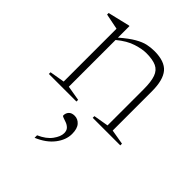

<svg xmlns="http://www.w3.org/2000/svg" viewBox="-200 -546 921 921"><g transform="rotate(45 261.0 -85.5)"><path d="M323.5 -11.5 399.5 -24.5V-269.5Q399.5 -321 389.2 -349.8Q379 -378.5 354.2 -390Q329.5 -401.5 285.5 -401.5Q258 -401.5 219 -389.2Q180 -377 137 -341.5V-24.5L213 -11.5V0H26V-11.5L102 -24.5V-383L22 -399V-409.5L133 -436H137V-357.5Q177.5 -392.5 206.8 -409.2Q236 -426 259.5 -431Q283 -436 306.5 -436Q376.5 -436 405.5 -401.5Q434.5 -367 434.5 -290.5V-24.5L510.5 -11.5V0H323.5ZM194 248Q237.5 229 258.2 200.5Q279 172 279 149Q279 131 269.5 121.2Q260 111.5 247.2 106.8Q234.5 102 225 99Q215.5 96 215.5 91.5Q215.5 75.5 225.5 64.8Q235.5 54 255.5 54Q277.5 54 293 71.5Q308.5 89 308.5 124.5Q308.5 165 279.2 203.2Q250 241.5 194 265Z"/></g></svg>

Font: Newsreader Text ExtraLight
Style: Regular
Weight: 275
Designer: Hugues Gentile
Foundry: Production Type
Version: Version 1.001